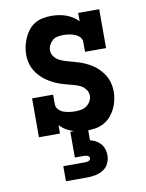

<svg xmlns="http://www.w3.org/2000/svg" viewBox="-85 -599 670 880"><g transform="rotate(-10 250.0 -159.0)"><path d="M286 8Q269 8 252 5.5Q235 3 218.5 -2.5Q202 -8 187 -17.5Q172 -27 161 -39V0H63V-181H161V-136Q161 -122 171 -111.5Q181 -101 193.5 -96.5Q206 -92 220 -90Q234 -88 247 -88Q261 -88 275 -90.5Q289 -93 300.5 -101Q312 -109 319 -121.5Q326 -134 326 -148Q326 -163 316 -176.5Q306 -190 292 -197Q278 -204 262.5 -208Q247 -212 232 -216Q217 -220 202 -225Q187 -230 172.5 -237Q158 -244 145 -252.5Q132 -261 120.5 -271.5Q109 -282 99.5 -294.5Q90 -307 83.5 -321.5Q77 -336 74 -351.5Q71 -367 71 -383Q71 -403 75.5 -422.5Q80 -442 88 -460Q96 -478 108.5 -494Q121 -510 138 -520Q155 -530 175 -534Q195 -538 215 -538Q232 -538 249 -535.5Q266 -533 282 -527.5Q298 -522 313 -512.5Q328 -503 339 -491V-530H437V-349H339V-394Q339 -408 329.5 -418Q320 -428 307 -433Q294 -438 280.5 -440Q267 -442 254 -442Q240 -442 227 -439.5Q214 -437 204 -428.5Q194 -420 188 -408Q182 -396 182 -383Q182 -367 192 -354Q202 -341 216 -334Q230 -327 245 -322.5Q260 -318 275.5 -314Q291 -310 306 -305Q321 -300 335 -293.5Q349 -287 362.5 -278.5Q376 -270 387.5 -259Q399 -248 408.5 -235.5Q418 -223 424.5 -208.5Q431 -194 434 -178.5Q437 -163 437 -147Q437 -127 432.5 -107Q428 -87 419 -68.5Q410 -50 396.5 -34.5Q383 -19 365 -9Q347 1 327 4.5Q307 8 286 8ZM150 220V150H250Q254 150 258.5 149.5Q263 149 267 147.5Q271 146 274 142.5Q277 139 277 135Q277 131 274 127.5Q271 124 267 122.5Q263 121 258.5 120.5Q254 120 250 120H209V0H291V54Q305 58 317.5 64.5Q330 71 339.5 82Q349 93 353.5 107Q358 121 358 135Q358 155 349.5 173Q341 191 324.5 201.5Q308 212 288.5 216Q269 220 250 220Z"/></g></svg>

Font: Iosevka Slab
Style: Bold
Weight: 700
Monospace: yes
Designer: Belleve Invis
Foundry: Belleve Invis
Version: Version 11.1.1; ttfautohint (v1.8.3)